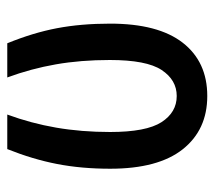

<svg xmlns="http://www.w3.org/2000/svg" viewBox="-51 -539 590 528"><g transform="rotate(90 244.0 -275.0)"><path d="M99 0Q70 -71 57.5 -137Q45 -203 45 -283Q45 -415 97.5 -482.5Q150 -550 244 -550Q337 -550 390.5 -482.5Q444 -415 444 -283Q444 -204 431 -137Q418 -70 390 0H295Q319 -65 331 -134.5Q343 -204 343 -283Q343 -382 316 -424Q289 -466 244 -466Q200 -466 172.5 -424.5Q145 -383 145 -282Q145 -202 157 -133.5Q169 -65 193 0Z"/></g></svg>

Font: Noto Sans Georgian Condensed Medium
Style: Regular
Weight: 500
Width: 3
Designer: Monotype Design Team, Akaki Razmadze
Foundry: Google LLC
Version: Version 2.005; ttfautohint (v1.8.4.7-5d5b)